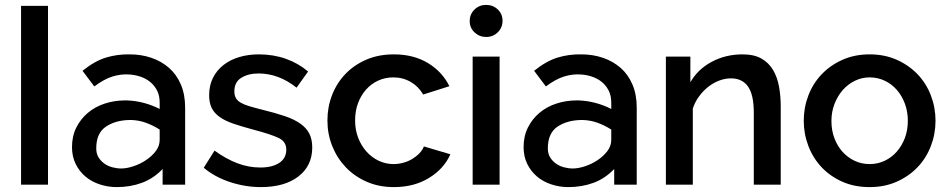

<svg xmlns="http://www.w3.org/2000/svg" viewBox="-20 -754 3872 784"><path d="M66 -730H176V0H66Z M457 10Q421 10 387.5 -1Q354 -12 329 -33Q304 -54 289 -84.5Q274 -115 274 -153Q274 -198 291.5 -233Q309 -268 338.5 -293Q368 -318 407.5 -331Q447 -344 491 -344H497Q532 -343 566.5 -334Q601 -325 632 -309V-335Q632 -364 621 -385Q610 -406 592.5 -420Q575 -434 552 -441.5Q529 -449 505 -450Q473 -452 439 -441.5Q405 -431 365 -401L317 -465Q367 -505 413 -519Q459 -533 510 -532Q557 -532 598 -518Q639 -504 670 -477Q701 -450 718.5 -409Q736 -368 736 -314V0H644V-64Q607 -25 559.5 -7.5Q512 10 457 10ZM632 -225Q605 -242 576.5 -252.5Q548 -263 516 -264H509Q451 -263 412 -236.5Q373 -210 373 -148Q373 -127 382 -112Q391 -97 405.5 -86.5Q420 -76 438.5 -71Q457 -66 475 -66Q497 -66 524.5 -75Q552 -84 576 -100Q600 -116 616 -137Q632 -158 632 -183Z M1045 10Q982 10 919.5 -10.5Q857 -31 812 -69L856 -139Q903 -105 949 -87.5Q995 -70 1043 -70Q1092 -70 1120.5 -89Q1149 -108 1149 -143Q1149 -176 1117 -191Q1085 -206 1017 -224Q968 -237 933 -249Q898 -261 876 -277Q854 -293 844 -314Q834 -335 834 -365Q834 -405 849.5 -436Q865 -467 892.5 -488.5Q920 -510 957 -521Q994 -532 1037 -532Q1096 -532 1147 -514Q1198 -496 1238 -462L1191 -396Q1118 -454 1036 -454Q994 -454 965.5 -436.5Q937 -419 937 -381Q937 -365 943 -354Q949 -343 962.5 -335Q976 -327 997.5 -320.5Q1019 -314 1051 -306Q1104 -293 1142.5 -280Q1181 -267 1206 -249.5Q1231 -232 1243 -208.5Q1255 -185 1255 -152Q1255 -77 1198.5 -33.5Q1142 10 1045 10Z M1317 -262Q1317 -317 1336 -366Q1355 -415 1390.5 -452Q1426 -489 1476 -510.5Q1526 -532 1588 -532Q1669 -532 1727.5 -496.5Q1786 -461 1815 -402L1708 -368Q1689 -401 1657 -419.5Q1625 -438 1586 -438Q1553 -438 1524.5 -425Q1496 -412 1475 -388.5Q1454 -365 1442 -333Q1430 -301 1430 -262Q1430 -224 1442.5 -191.5Q1455 -159 1476.5 -135Q1498 -111 1526.5 -97.5Q1555 -84 1587 -84Q1607 -84 1627 -89.5Q1647 -95 1663.5 -105Q1680 -115 1692.5 -128Q1705 -141 1711 -156L1819 -124Q1793 -65 1732 -27.5Q1671 10 1588 10Q1527 10 1477 -12Q1427 -34 1391.5 -71.5Q1356 -109 1336.5 -158Q1317 -207 1317 -262Z M1910 0V-523H2020V0ZM2032 -669Q2032 -641 2012.5 -622Q1993 -603 1965 -603Q1938 -603 1918 -621.5Q1898 -640 1898 -668Q1898 -696 1917.5 -715Q1937 -734 1965 -734Q1993 -734 2012.5 -715.5Q2032 -697 2032 -669Z M2301 10Q2265 10 2231.5 -1Q2198 -12 2173 -33Q2148 -54 2133 -84.5Q2118 -115 2118 -153Q2118 -198 2135.5 -233Q2153 -268 2182.5 -293Q2212 -318 2251.5 -331Q2291 -344 2335 -344H2341Q2376 -343 2410.5 -334Q2445 -325 2476 -309V-335Q2476 -364 2465 -385Q2454 -406 2436.5 -420Q2419 -434 2396 -441.5Q2373 -449 2349 -450Q2317 -452 2283 -441.5Q2249 -431 2209 -401L2161 -465Q2211 -505 2257 -519Q2303 -533 2354 -532Q2401 -532 2442 -518Q2483 -504 2514 -477Q2545 -450 2562.5 -409Q2580 -368 2580 -314V0H2488V-64Q2451 -25 2403.5 -7.5Q2356 10 2301 10ZM2476 -225Q2449 -242 2420.5 -252.5Q2392 -263 2360 -264H2353Q2295 -263 2256 -236.5Q2217 -210 2217 -148Q2217 -127 2226 -112Q2235 -97 2249.5 -86.5Q2264 -76 2282.5 -71Q2301 -66 2319 -66Q2341 -66 2368.5 -75Q2396 -84 2420 -100Q2444 -116 2460 -137Q2476 -158 2476 -183Z M3168 0H3058V-293Q3058 -367 3034.5 -400.5Q3011 -434 2965 -434Q2941 -434 2917 -425Q2893 -416 2872 -399.5Q2851 -383 2834.5 -360.5Q2818 -338 2809 -311V0H2699V-523H2799V-418Q2829 -471 2886 -501.5Q2943 -532 3012 -532Q3059 -532 3089 -515Q3119 -498 3136.5 -468.5Q3154 -439 3161 -400.5Q3168 -362 3168 -319Z M3531 10Q3469 10 3419.5 -12Q3370 -34 3335 -71Q3300 -108 3281 -157.5Q3262 -207 3262 -261Q3262 -315 3281 -364.5Q3300 -414 3335.5 -451Q3371 -488 3420.5 -510Q3470 -532 3531 -532Q3592 -532 3641.5 -510Q3691 -488 3726.5 -451Q3762 -414 3781 -364.5Q3800 -315 3800 -261Q3800 -207 3781 -157.5Q3762 -108 3726.5 -71Q3691 -34 3641.5 -12Q3592 10 3531 10ZM3375 -260Q3375 -222 3387 -190Q3399 -158 3420 -134.5Q3441 -111 3469.5 -97.5Q3498 -84 3531 -84Q3564 -84 3592.5 -97.5Q3621 -111 3642 -135Q3663 -159 3675 -191Q3687 -223 3687 -261Q3687 -298 3675 -330.5Q3663 -363 3642 -387Q3621 -411 3592.5 -424.5Q3564 -438 3531 -438Q3499 -438 3470.5 -424Q3442 -410 3421 -386Q3400 -362 3387.5 -329.5Q3375 -297 3375 -260Z"/></svg>

Font: IngvarSans
Style: Regular
Weight: 600
Version: Version 3.000